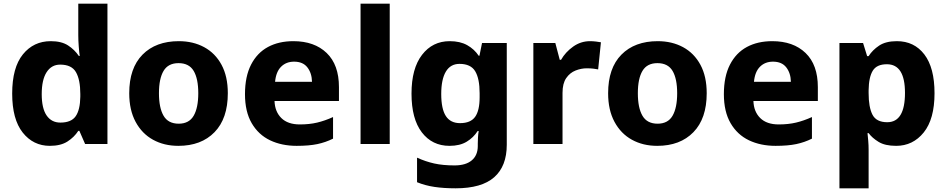

<svg xmlns="http://www.w3.org/2000/svg" viewBox="-20 -780 5129 1040"><path d="M250 10Q160 10 103 -62Q46 -134 46 -273Q46 -414 104 -485.5Q162 -557 255 -557Q313 -557 348.5 -534Q384 -511 407 -477H412Q409 -495 406.5 -528.5Q404 -562 404 -590V-760H562V0H441L410 -71H404Q382 -37 345.5 -13.5Q309 10 250 10ZM307 -116Q366 -116 390 -150.5Q414 -185 415 -256V-271Q415 -348 391.5 -389Q368 -430 306 -430Q259 -430 232.5 -389Q206 -348 206 -270Q206 -193 232.5 -154.5Q259 -116 307 -116Z M1214 -275Q1214 -138 1142 -64Q1070 10 946 10Q869 10 809 -23Q749 -56 714.5 -120Q680 -184 680 -275Q680 -411 752 -484Q824 -557 949 -557Q1026 -557 1086 -524.5Q1146 -492 1180 -429Q1214 -366 1214 -275ZM841 -275Q841 -196 866 -153Q891 -110 948 -110Q1004 -110 1029 -153Q1054 -196 1054 -275Q1054 -354 1029 -396Q1004 -438 947 -438Q891 -438 866 -396Q841 -354 841 -275Z M1569 -557Q1683 -557 1749.5 -493Q1816 -429 1816 -308V-233H1467Q1469 -175 1504 -140.5Q1539 -106 1604 -106Q1656 -106 1698 -116Q1740 -126 1784 -146V-29Q1744 -9 1699 0.5Q1654 10 1587 10Q1506 10 1443 -20Q1380 -50 1343.5 -112.5Q1307 -175 1307 -270Q1307 -366 1340 -430Q1373 -494 1431.5 -525.5Q1490 -557 1569 -557ZM1573 -446Q1530 -446 1502.5 -418.5Q1475 -391 1470 -337H1670Q1669 -384 1645 -415Q1621 -446 1573 -446Z M2091 0H1933V-760H2091Z M2416 -557Q2472 -557 2510.5 -535.5Q2549 -514 2573 -478H2577L2591 -547H2725V4Q2725 120 2657 180Q2589 240 2448 240Q2384 240 2333.5 232.5Q2283 225 2239 207V74Q2285 95 2332 105.5Q2379 116 2442 116Q2503 116 2535.5 88.5Q2568 61 2568 11V-2Q2568 -15 2569 -34.5Q2570 -54 2573 -70H2567Q2545 -35 2508 -12.5Q2471 10 2415 10Q2321 10 2265 -63Q2209 -136 2209 -273Q2209 -409 2266 -483Q2323 -557 2416 -557ZM2469 -434Q2420 -434 2395 -392Q2370 -350 2370 -271Q2370 -190 2395 -151.5Q2420 -113 2472 -113Q2529 -113 2553.5 -147Q2578 -181 2578 -253V-275Q2578 -354 2554 -394Q2530 -434 2469 -434Z M3176 -557Q3191 -557 3208 -555Q3225 -553 3235 -551L3220 -404Q3210 -406 3195 -408Q3180 -410 3158 -410Q3128 -410 3097.5 -398Q3067 -386 3047 -357Q3027 -328 3027 -277V0H2869V-547H2988L3012 -456H3019Q3043 -498 3084.5 -527.5Q3126 -557 3176 -557Z M3808 -275Q3808 -138 3736 -64Q3664 10 3540 10Q3463 10 3403 -23Q3343 -56 3308.5 -120Q3274 -184 3274 -275Q3274 -411 3346 -484Q3418 -557 3543 -557Q3620 -557 3680 -524.5Q3740 -492 3774 -429Q3808 -366 3808 -275ZM3435 -275Q3435 -196 3460 -153Q3485 -110 3542 -110Q3598 -110 3623 -153Q3648 -196 3648 -275Q3648 -354 3623 -396Q3598 -438 3541 -438Q3485 -438 3460 -396Q3435 -354 3435 -275Z M4163 -557Q4277 -557 4343.5 -493Q4410 -429 4410 -308V-233H4061Q4063 -175 4098 -140.5Q4133 -106 4198 -106Q4250 -106 4292 -116Q4334 -126 4378 -146V-29Q4338 -9 4293 0.5Q4248 10 4181 10Q4100 10 4037 -20Q3974 -50 3937.5 -112.5Q3901 -175 3901 -270Q3901 -366 3934 -430Q3967 -494 4025.5 -525.5Q4084 -557 4163 -557ZM4167 -446Q4124 -446 4096.5 -418.5Q4069 -391 4064 -337H4264Q4263 -384 4239 -415Q4215 -446 4167 -446Z M4838 -557Q4932 -557 4987 -485Q5042 -413 5042 -275Q5042 -135 4983.5 -62.5Q4925 10 4834 10Q4774 10 4739 -11.5Q4704 -33 4685 -59H4679Q4681 -40 4683 -17Q4685 6 4685 32V240H4527V-547H4655L4677 -476H4685Q4706 -509 4742 -533Q4778 -557 4838 -557ZM4784 -432Q4729 -432 4707.5 -397Q4686 -362 4685 -291V-276Q4685 -199 4706 -158.5Q4727 -118 4786 -118Q4882 -118 4882 -277Q4882 -432 4784 -432Z"/></svg>

Font: Noto Sans Oriya
Style: Bold
Weight: 700
Designer: Amélie Bonet and Sol Matas
Foundry: Google LLC
Version: Version 2.006; ttfautohint (v1.8.4.7-5d5b)